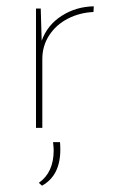

<svg xmlns="http://www.w3.org/2000/svg" viewBox="-20 -405 361 608"><path d="M277 -385 276 -367Q232 -365 195 -346Q158 -327 136 -293.5Q114 -260 114 -218V0H94V-378H109L112 -276Q130 -326 175.5 -355Q221 -384 277 -385ZM103 174Q150 141 150 71Q150 63 148 45H170Q171 53 171 69Q171 151 113 183Z"/></svg>

Font: Josefin Sans Thin
Style: Regular
Weight: 250
Designer: Santiago Orozco
Foundry: Typemade
Version: Version 2.000